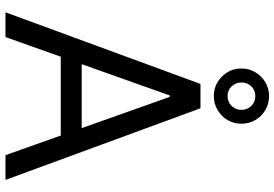

<svg xmlns="http://www.w3.org/2000/svg" viewBox="-174 -850 1023 716"><g transform="rotate(90 338.0 -491.5)"><path d="M117.7 0H25.4L292.5 -727.1H383.3L650.4 0H558.1L340.8 -612.3H335.4ZM151.9 -284.2H523.9V-206.1H151.9ZM337.9 -776.9Q295.4 -776.9 265.1 -807.1Q234.9 -837.4 234.9 -879.9Q234.9 -908.2 248.8 -931.6Q262.7 -955.1 286.1 -969Q309.6 -982.9 337.9 -982.9Q366.2 -982.9 389.9 -969Q413.6 -955.1 427.2 -931.6Q440.9 -908.2 440.9 -879.9Q440.9 -851.6 427.2 -828.1Q413.6 -804.7 389.9 -790.8Q366.2 -776.9 337.9 -776.9ZM337.9 -828.1Q359.9 -828.1 374.5 -843.3Q389.2 -858.4 389.2 -879.9Q389.2 -901.4 374.5 -916.5Q359.9 -931.6 337.9 -931.6Q315.9 -931.6 301.5 -916.7Q287.1 -901.9 287.1 -879.9Q287.1 -858.4 301.5 -843.3Q315.9 -828.1 337.9 -828.1Z"/></g></svg>

Font: Sahel VF Regular
Style: Regular
Weight: 400
Foundry: Saber Rastikerdar (saber.rastikerdar@gmail.com)
Version: Version 3.4.0